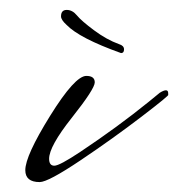

<svg xmlns="http://www.w3.org/2000/svg" viewBox="-20 -354 359 387"><path d="M31 -11Q31 -40 81 -120.5Q131 -201 154 -201Q171 -201 171 -188Q171 -175 125 -117Q79 -59 79 -34Q79 -20 89.5 -20Q100 -20 142 -48Q217 -98 280 -149L302 -167Q310 -172 314.5 -172Q319 -172 319 -166V-163Q323 -163 265.5 -119Q208 -75 142.5 -31Q77 13 60 13Q31 13 31 -11ZM103 -321Q103 -334 114.5 -334Q126 -334 135 -323Q144 -312 169.5 -293Q195 -274 220 -265Q230 -262 230 -254.5Q230 -247 224 -247Q140 -277 114 -304Q103 -314 103 -321Z"/></svg>

Font: Mrs Saint Delafield
Style: Regular
Weight: 400
Designer: Alejandro Paul
Foundry: Alejandro Paul
Version: Version 1.001